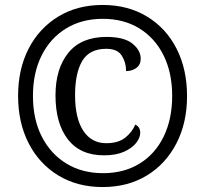

<svg xmlns="http://www.w3.org/2000/svg" viewBox="-20 -745 828 775"><path d="M394 10Q292 10 215 -37Q138 -84 95.5 -167Q53 -250 53 -358Q53 -466 95.5 -548.5Q138 -631 215 -678Q292 -725 394 -725Q496 -725 573 -678.5Q650 -632 692.5 -549Q735 -466 735 -357Q735 -249 692 -166Q649 -83 572.5 -36.5Q496 10 394 10ZM396 -46Q481 -46 544 -85Q607 -124 641 -194.5Q675 -265 675 -358Q675 -451 640.5 -521Q606 -591 543 -630Q480 -669 395 -669Q310 -669 246.5 -630Q183 -591 148 -521Q113 -451 113 -358Q113 -263 149 -193Q185 -123 248.5 -84.5Q312 -46 396 -46ZM400 -118Q304 -118 254 -182.5Q204 -247 204 -360Q204 -468 256 -532Q308 -596 410 -596Q481 -596 514.5 -569Q548 -542 548 -508Q548 -484 530.5 -471Q513 -458 489 -458Q489 -493 471.5 -520.5Q454 -548 409 -548Q341 -548 312 -499Q283 -450 283 -361Q283 -268 316 -217.5Q349 -167 409 -167Q457 -167 485 -189Q513 -211 526 -242Q546 -233 546 -209Q546 -189 529.5 -168Q513 -147 480.5 -132.5Q448 -118 400 -118Z"/></svg>

Font: Noto Serif SemiCondensed
Style: Bold Italic
Weight: 700
Width: 4
Italic angle: -12°
Designer: Monotype Design Team
Foundry: Monotype Imaging Inc.
Version: Version 2.014